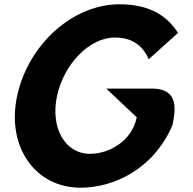

<svg xmlns="http://www.w3.org/2000/svg" viewBox="-20 -860 899 895"><path d="M616.5 -309.5C593.9 -203.2 490 -143 399.9 -143C282 -143 214.5 -265 245.7 -411.9C277.6 -561.9 397.1 -685 515.1 -685C585.5 -685 641.2 -657.2 673.3 -583.8L809.8 -706.7C757.6 -788.7 673.8 -840 537.3 -840C316.4 -840 110.2 -649.6 59.7 -412C9.4 -175.6 144.3 15 355.6 15C510.3 15 695.8 -71.7 783.8 -276.3C797.9 -344.3 815.3 -443.1 695.6 -447H475.4L617.3 -313.2Z"/></svg>

Font: Hussar Nova
Style: RgIta
Weight: 700
Foundry: Cannot Into Space Fonts
Version: Version 0.99